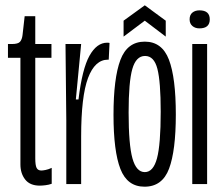

<svg xmlns="http://www.w3.org/2000/svg" viewBox="-20 -694 838 724"><path d="M130 6Q93 6 75 -17Q57 -40 57 -74V-476H10V-528H25Q48 -528 55.5 -536.5Q63 -545 65 -562L73 -633H113V-528H174V-476H113V-97Q113 -71 118 -61Q123 -51 136 -51Q141 -51 151.5 -53Q162 -55 175 -61V-1Q164 3 151 4.5Q138 6 130 6Z M230 0V-240L227 -528H286L266 -319H276Q290 -435 317.5 -484Q345 -533 384 -533Q390 -533 393 -532L390 -469H387Q338 -469 312 -400Q286 -331 286 -179V0Z M525 10Q460 10 434 -57Q408 -124 408 -261Q408 -399 434 -468Q460 -537 526 -537Q591 -537 617 -469Q643 -401 643 -262Q643 -126 617.5 -58Q592 10 525 10ZM526 -45Q558 -45 572 -97Q586 -149 586 -273Q586 -386 573.5 -434.5Q561 -483 527 -483Q493 -483 479 -434Q465 -385 465 -270Q465 -148 479.5 -96.5Q494 -45 526 -45ZM446 -556V-616L526 -674L605 -616V-556L526 -616Z M705 0V-528H761V0ZM732 -587Q716 -587 705.5 -596Q695 -605 695 -621Q695 -638 705.5 -646.5Q716 -655 732 -655Q771 -655 771 -621Q771 -587 732 -587Z"/></svg>

Font: Bricolage Grotesque 96pt Condensed ExtraLight
Style: Regular
Weight: 200
Width: 3
Designer: Mathieu Triay
Foundry: Atelier Triay
Version: Version 1.001; ttfautohint (v1.8.4.7-5d5b);gftools[0.9.33.de